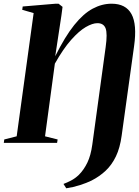

<svg xmlns="http://www.w3.org/2000/svg" viewBox="-40 -771 749 1036"><path d="M317.5 245 302.5 221.5Q321.5 214.5 343.2 203.2Q365 192 385.5 172.5Q412.5 145.5 431.2 106.8Q450 68 458 9.5L530 -516Q540.5 -590.5 529.8 -618.2Q519 -646 485.5 -646Q459 -646 422.5 -624.8Q386 -603.5 343.5 -555.5Q301 -507.5 256 -427.5L203 -35.5L271 -18.5L268 0H-19.5L-17 -18.5L50 -35.5L141.5 -700.5L80 -718L82.5 -736L260.5 -751H276L297.5 -734L291.5 -688.5L258 -467.5Q310.5 -573.5 360.2 -635.5Q410 -697.5 460 -724.2Q510 -751 562 -751Q639 -751 669.5 -695Q700 -639 683.5 -522L616.5 -39.5Q607.5 27 585.5 72.8Q563.5 118.5 530.5 149.8Q497.5 181 453.5 203.5Q428 216 391.5 227.8Q355 239.5 317.5 245Z"/></svg>

Font: Merriweather 144pt
Style: Bold Italic
Weight: 700
Italic angle: -7.8°
Version: Version 2.101